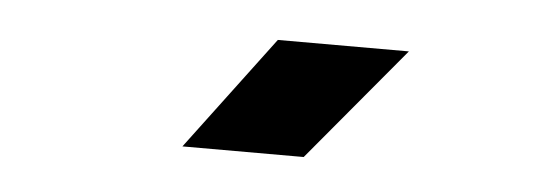

<svg xmlns="http://www.w3.org/2000/svg" viewBox="-27 -833 653 235"><g transform="rotate(5 300.0 -715.0)"><path d="M202 -645 307 -785H468L351 -645Z"/></g></svg>

Font: Tiny ExtraBold
Style: Regular
Weight: 800
Designer: Philipp Nurullin, Konstantin Bulenkov
Foundry: JetBrains
Version: Version 2.251; ttfautohint (v1.8.4.7-5d5b)